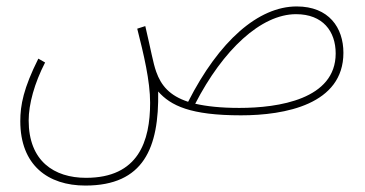

<svg xmlns="http://www.w3.org/2000/svg" viewBox="-20 -345 1134 596"><path d="M245 231C426 231 474 114 471 -61C510 -17 571 13 728 13C865 13 1046 -21 1046 -181C1046 -259 1001 -325 901 -325C782 -325 660 -218 564 -29C506 -48 480 -80 465 -122C455 -150 449 -188 431 -264L406 -256C426 -177 446 -94 446 -26C446 93 410 207 247 207C148 207 69 155 69 29C69 -22 87 -87 120 -151L99 -163C53 -71 43 -19 43 31C43 168 129 231 245 231ZM899 -301C982 -301 1022 -248 1022 -179C1022 -37 845 -10 723 -10C665 -10 621 -15 586 -23C672 -190 790 -301 899 -301Z"/></svg>

Font: Noto Sans Arabic UI Cn Th
Style: Regular
Weight: 100
Width: 3
Designer: Monotype Design Team, Nadine Chahine and Nizar Qandah
Foundry: Monotype Imaging Inc.
Version: Version 2.010